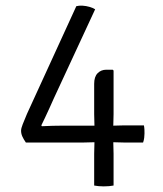

<svg xmlns="http://www.w3.org/2000/svg" viewBox="-20 -660 580 683"><path d="M72 -153Q64 -164.5 59.5 -174.5Q55 -184.5 55 -195Q55 -203.5 60.8 -218Q66.5 -232.5 76 -255L251.5 -638Q261 -640.5 273.8 -639.8Q286.5 -639 298.5 -635.5Q310.5 -632 318.5 -627L171 -309Q164 -293 156 -275.5Q148 -258 140.5 -242Q133 -226 127 -214L129 -211Q147.5 -212 166.8 -212.5Q186 -213 203 -213Q220 -213 232 -213H383Q390.5 -213 402.5 -213.5Q414.5 -214 422 -214H492Q493.5 -206 493.8 -198.5Q494 -191 494 -185Q494 -179 493 -170.2Q492 -161.5 489 -153H422Q414.5 -153 402.5 -153.5Q390.5 -154 383 -154H316Q308.5 -154 296 -153.5Q283.5 -153 276 -153ZM315 -113Q315 -120.5 315.5 -133.5Q316 -146.5 316 -154V-213Q316 -220.5 315.5 -233.5Q315 -246.5 315 -254V-362Q315 -387 327.2 -399.5Q339.5 -412 358 -412H381L384 -409V-254Q384 -246.5 383.5 -233.5Q383 -220.5 383 -213V-154Q383 -146.5 383.5 -133.5Q384 -120.5 384 -113V0Q376.5 1.5 368 2.2Q359.5 3 349 3Q339.5 3 330.8 2.2Q322 1.5 315 0Z"/></svg>

Font: Signika Negative Light
Style: Regular
Weight: 300
Designer: Anna Giedry
Foundry: Anna Giedry
Version: Version 2.001